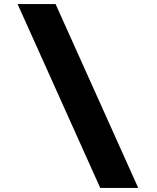

<svg xmlns="http://www.w3.org/2000/svg" viewBox="-20 -826 776 950"><path d="M67 -806H255L664 104H476Z"/></svg>

Font: Gontserrat Black
Style: Italic
Weight: 900
Italic angle: -11.3°
Designer: Julieta Ulanovsky
Foundry: Julieta Ulanovsky
Version: Version 6.001